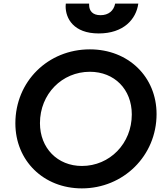

<svg xmlns="http://www.w3.org/2000/svg" viewBox="-20 -1030 922 1062"><path d="M526 -845C663 -845 733 -923 745 -1010H617C609 -970 580 -946 536 -946C492 -946 473 -970 473 -1003C473 -1006 473 -1008 473 -1010H344C344 -1005 343 -1000 343 -995C343 -929 386 -845 526 -845ZM433 12C662 12 846 -168 846 -399C846 -605 690 -757 477 -757C245 -757 65 -579 65 -348C65 -141 221 12 433 12ZM433 -112C298 -112 201 -211 201 -349C201 -510 323 -633 477 -633C613 -633 709 -536 709 -397C709 -236 587 -112 433 -112Z"/></svg>

Font: Plus Jakarta Sans
Style: Bold Italic
Weight: 700
Italic angle: -8°
Designer: Gumpita Rahayu
Foundry: Tokotype
Version: Version 2.071;gftools[0.9.30]